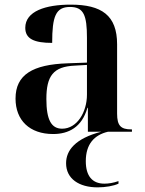

<svg xmlns="http://www.w3.org/2000/svg" viewBox="-20 -568 625 828"><path d="M209 10C276 10 333 -19 357 -103H359V0H417C305 29 265 80 265 136C265 203 321 240 401 240C434 240 470 234 491 224V213C468 221 448 224 430 224C378 224 350 191 350 127C350 54 386 14 446 0H549V-10H546C501 -10 485 -26 485 -78V-377C485 -502 418 -548 285 -548C177 -548 89 -520 89 -448C89 -400 128 -383 205 -383C205 -497 220 -538 282 -538C341 -538 355 -502 355 -405V-298L272 -295C121 -290 47 -246 47 -143C47 -49 108 10 209 10ZM248 -13C202 -13 180 -50 180 -141C180 -241 210 -281 303 -285L355 -288V-160C355 -84 312 -13 248 -13Z"/></svg>

Font: Noto Serif Display SemiBold
Style: Regular
Weight: 600
Designer: Monotype Design Team
Foundry: Monotype Imaging Inc.
Version: Version 2.009